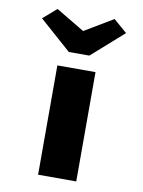

<svg xmlns="http://www.w3.org/2000/svg" viewBox="-89 -861 686 922"><g transform="rotate(10 254.0 -400.0)"><path d="M162 0V-533H348V0ZM205 -606 50 -743 116 -800 270 -708H240L394 -800L460 -743L305 -606Z"/></g></svg>

Font: Lexend Peta ExtraBold
Style: Regular
Weight: 800
Version: Version 1.007